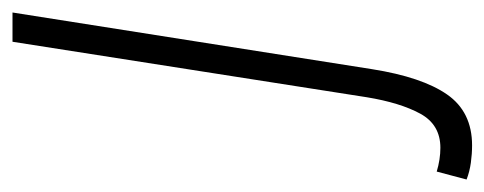

<svg xmlns="http://www.w3.org/2000/svg" viewBox="-396 -314 794 315"><g transform="rotate(-90 1.5 -157.0)"><path d="M138 -534 45 56Q32 138 3.5 179Q-25 220 -80 220Q-94 220 -108.5 218Q-123 216 -136 211L-123 162Q-103 168 -84 168Q-46 168 -28 135Q-10 102 -1 47L90 -534Z"/></g></svg>

Font: Georama ExtraCondensed Light
Style: Italic
Weight: 300
Width: 2
Italic angle: -9°
Designer: Jean-Baptiste Levee
Foundry: Production Type
Version: Version 1.000